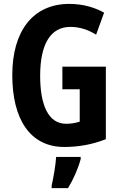

<svg xmlns="http://www.w3.org/2000/svg" viewBox="-20 -744 614 985"><path d="M300 -402V-286H389V-120C368 -113 344 -109 319 -109C228 -109 186 -205 186 -355C186 -517 239 -606 341 -606C388 -606 432 -592 473 -566L514 -679C466 -706 405 -724 336 -724C147 -724 43 -582 43 -359C43 -133 134 10 310 10C384 10 455 -3 523 -30V-402ZM394 72V61H268C266 101 253 173 245 208V221H329C356 177 380 123 394 72Z"/></svg>

Font: Noto Sans Devanagari ExtraCondensed
Style: Bold
Weight: 700
Width: 2
Designer: Jelle Bosma - Monotype Design Team
Foundry: Monotype Imaging Inc.
Version: Version 2.004